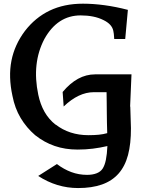

<svg xmlns="http://www.w3.org/2000/svg" viewBox="-20 -791 825 1016"><path d="M281.2 77.1Q317.9 105 357.4 119.6Q397 134.3 440.9 134.3Q469.7 134.3 490.7 126.2Q511.7 118.2 522.9 101.6Q534.2 84.5 540.3 54.7Q546.4 24.9 548.3 -18.1Q510.3 -9.3 471.7 -4.4Q433.1 0.5 390.6 0.5Q324.7 0.5 269.3 -18.6Q213.9 -37.6 166 -75.7Q120.1 -115.2 89.4 -166.5Q58.6 -217.8 45.9 -283.7Q23.9 -384.8 40.5 -469.5Q57.1 -554.2 111.8 -627Q166.5 -698.2 242.9 -734.9Q319.3 -771.5 418.9 -771.5Q474.1 -771.5 533.4 -763.4Q592.8 -755.4 656.7 -738.8L642.6 -584.5H584.5Q583.5 -601.6 582.3 -611.8Q581.1 -622.1 579.6 -627.9Q572.3 -663.1 527.8 -684.6Q502.9 -697.3 472.4 -703.4Q441.9 -709.5 406.7 -709.5Q284.2 -709.5 214.8 -584.5Q147.5 -456.1 182.6 -289.6Q193.4 -238.3 215.8 -199Q238.3 -159.7 273.9 -131.3V-132.3Q346.7 -75.7 447.8 -75.7Q478.5 -75.7 502.9 -78.1Q527.3 -80.6 547.4 -86.4Q546.4 -115.2 545.9 -141.8Q545.4 -168.5 545.2 -194.6Q544.9 -220.7 544.7 -247.3Q544.4 -273.9 543.9 -303.2H476.6Q396 -303.2 316.9 -227.5L311.5 -304.2Q389.2 -397.5 482.9 -397.5H675.8L668.5 -226.6L669.4 -227.5L672.9 -112.8Q673.3 -30.8 657.5 29.1Q641.6 88.9 607.2 127.7Q572.8 166.5 519.5 185.3Q466.3 204.1 393.1 204.1Q280.8 204.1 182.1 140.1Z"/></svg>

Font: IranNastaliq
Style: Regular
Weight: 400
Designer: Hossein Zahedi
Version: Version 1.5